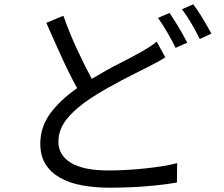

<svg xmlns="http://www.w3.org/2000/svg" viewBox="-20 -835 1040 891"><path d="M747 -569Q730 -558 712 -548Q694 -538 672 -527Q647 -514 614.5 -498Q582 -482 546 -463Q510 -444 472 -422.5Q434 -401 398 -377Q329 -331 290 -282.5Q251 -234 251 -177Q251 -115 309 -79.5Q367 -44 485 -44Q525 -44 569 -46.5Q613 -49 655 -53.5Q697 -58 735 -64Q773 -70 802 -78L801 12Q745 22 663.5 29Q582 36 488 36Q419 36 360 25Q301 14 258 -10.5Q215 -35 191 -73.5Q167 -112 167 -168Q167 -245 212.5 -307.5Q258 -370 338 -426Q304 -487 267 -568Q230 -649 195 -729L274 -762Q303 -680 338.5 -604Q374 -528 406 -469Q472 -509 534 -540.5Q596 -572 637 -595Q659 -608 675.5 -618.5Q692 -629 707 -642ZM767 -775Q776 -761 787 -744Q798 -727 809.5 -708Q821 -689 831 -670.5Q841 -652 849 -637L795 -613Q780 -644 757 -683.5Q734 -723 713 -752ZM877 -815Q887 -801 899 -783.5Q911 -766 922 -747Q933 -728 943.5 -710.5Q954 -693 961 -679L907 -654Q891 -687 868.5 -725.5Q846 -764 824 -792Z"/></svg>

Font: SpoqaHanSansJP-Regular
Style: Regular
Weight: 400
Designer: [Source Han Sans]
Ryoko NISHIZUKA  (kana & ideographs); Paul D. Hunt (Latin, Greek & Cyrillic); Wenlong ZHANG  (bopomofo
Foundry: Spoqa (http://bi.spoqa.com)
Version: Version 1.002.20150607